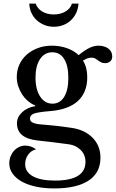

<svg xmlns="http://www.w3.org/2000/svg" viewBox="-20 -796 649 1076"><path d="M274 -215Q316 -215 339.5 -253Q363 -291 363 -360Q363 -428 339.5 -465.5Q316 -503 273 -503Q230 -503 204.5 -465Q179 -427 179 -361Q179 -295 205 -255Q231 -215 274 -215ZM219 -98Q243 -96 263 -94Q283 -92 302.5 -90Q322 -88 341.5 -85Q361 -82 384 -79Q456 -68 499.5 -23.5Q543 21 543 88Q543 172 476.5 216Q410 260 284 260Q228 260 181.5 250Q135 240 102 221.5Q69 203 50.5 177Q32 151 32 120Q32 99 39 81Q46 63 58 49.5Q70 36 86.5 28Q103 20 121 20Q155 20 182 41Q155 47 138 70.5Q121 94 121 124Q121 168 164.5 192Q208 216 288 216Q459 216 459 111Q459 71 432 44.5Q405 18 368 13Q344 10 318.5 6.5Q293 3 268.5 0Q244 -3 223 -5Q202 -7 189 -9Q133 -15 104 -39Q75 -63 75 -105Q75 -140 104 -167Q133 -194 177 -201V-205Q155 -214 136 -230.5Q117 -247 103.5 -268Q90 -289 82 -313.5Q74 -338 74 -364Q74 -402 88.5 -434Q103 -466 129.5 -489.5Q156 -513 192 -526.5Q228 -540 271 -540Q315 -540 354 -526.5Q393 -513 421 -487Q455 -515 481 -527.5Q507 -540 530 -540Q566 -540 587.5 -523.5Q609 -507 609 -479Q609 -462 597.5 -452Q586 -442 569 -442Q555 -442 546 -447Q537 -452 529.5 -457.5Q522 -463 514 -468Q506 -473 494 -473Q470 -473 445 -456Q469 -419 469 -363Q469 -278 416 -229.5Q363 -181 257 -173Q196 -168 172 -160Q148 -152 148 -131Q148 -115 166 -107.5Q184 -100 219 -98ZM420 -776Q418 -747 407 -723.5Q396 -700 377.5 -682.5Q359 -665 334.5 -655.5Q310 -646 282 -646Q253 -646 228.5 -656Q204 -666 185.5 -683Q167 -700 156 -724Q145 -748 144 -776H180Q189 -748 216.5 -731.5Q244 -715 281 -715Q319 -715 347 -731.5Q375 -748 383 -776Z"/></svg>

Font: Libre Baskerville
Style: Regular
Weight: 400
Designer: Pablo Impallari, Rodrigo Fuenzalida
Foundry: Pablo Impallari, Rodrigo Fuenzalida
Version: Version 1.000; ttfautohint (v0.93) -l 8 -r 50 -G 200 -x 14 -